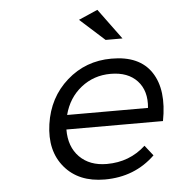

<svg xmlns="http://www.w3.org/2000/svg" viewBox="-53 -799 774 852"><g transform="rotate(-5 334.0 -373.5)"><path d="M455.1 -528.8Q580.1 -529.3 632.8 -449.7Q685.5 -370.1 659.2 -232.9H229Q228.5 -155.8 273.4 -110.4Q318.4 -64.9 395 -64.9Q496.1 -64.9 567.9 -130.9L604 -85Q513.2 2.9 379.9 2.9Q263.7 2.9 201.2 -71.3Q138.7 -145.5 155.8 -263.2Q172.9 -380.9 256.6 -454.8Q340.3 -528.8 455.1 -528.8ZM237.8 -296.9H598.1Q605.5 -372.6 564.2 -417.2Q522.9 -461.9 445.8 -461.9Q370.6 -461.9 314 -417Q257.3 -372.1 237.8 -296.9ZM327.1 -712.9 412.1 -750 512.2 -613.8H437Z"/></g></svg>

Font: Trueno Light
Style: Italic
Weight: 300
Designer: Julieta Ulanovsky
Foundry: Julieta Ulanovsky
Version: Version 3.001b | FøM Fix